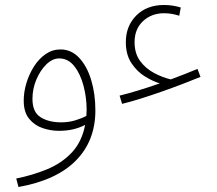

<svg xmlns="http://www.w3.org/2000/svg" viewBox="-20 -519 871 769"><path d="M469 -103 459 -136Q528 -153 620 -185Q593 -193 561 -212.5Q529 -232 506.5 -266Q484 -300 484 -350Q484 -415 526 -457Q568 -499 637 -499Q671 -499 704 -489L698 -456Q667 -466 637 -466Q587 -466 553 -434.5Q519 -403 519 -350Q519 -305 541 -275Q563 -245 596.5 -227Q630 -209 664 -201Q691 -211 718 -221.5Q745 -232 771 -243L783 -211Q754 -199 713.5 -183.5Q673 -168 629 -152.5Q585 -137 543.5 -124Q502 -111 469 -103ZM54 230 45 196Q110 183 168.5 159Q227 135 267.5 92Q308 49 321 -19Q301 -8 274.5 -1.5Q248 5 216 5Q183 5 150.5 -6Q118 -17 96.5 -43.5Q75 -70 75 -116Q75 -151 86 -187Q97 -223 116.5 -253.5Q136 -284 163 -302.5Q190 -321 222 -321Q266 -321 297.5 -287Q329 -253 345.5 -197.5Q362 -142 362 -77Q362 45 284 124Q206 203 54 230ZM110 -123Q110 -70 142.5 -49.5Q175 -29 225 -29Q255 -29 281.5 -37Q308 -45 326 -55Q327 -67 327 -79Q327 -128 314.5 -175.5Q302 -223 277.5 -254Q253 -285 217 -285Q190 -285 165.5 -261Q141 -237 125.5 -200Q110 -163 110 -123Z"/></svg>

Font: Noto Sans Arabic SemCond ExtLt
Style: Regular
Weight: 200
Width: 4
Designer: Monotype Design Team, Nadine Chahine, Nizar Qandah and Khaled Hosny
Foundry: Monotype Imaging Inc.
Version: Version 2.012; ttfautohint (v1.8.4.7-5d5b)